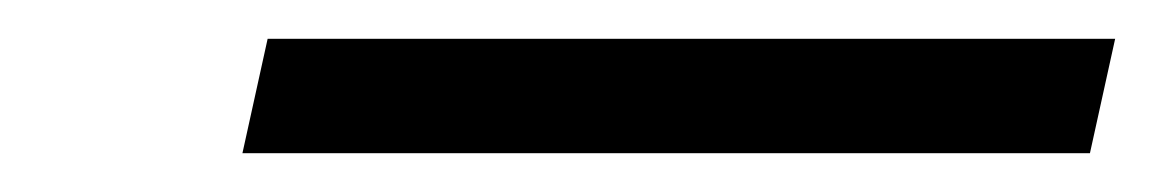

<svg xmlns="http://www.w3.org/2000/svg" viewBox="-20 -839 595 99"><path d="M105 -760H542L555 -819H118Z"/></svg>

Font: Noto Serif SemiCondensed Black
Style: Italic
Weight: 900
Width: 4
Italic angle: -12°
Designer: Monotype Design Team
Foundry: Monotype Imaging Inc.
Version: Version 2.014